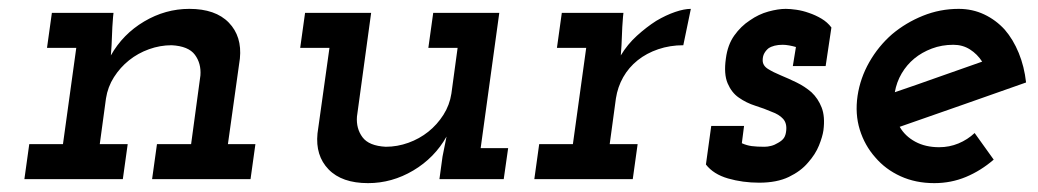

<svg xmlns="http://www.w3.org/2000/svg" viewBox="-20 -404 2342 433"><path d="M334 -79 323 0H545L556 -79H494L521 -272Q526 -322 496 -353Q466 -384 407 -384Q353 -384 305 -355.5Q257 -327 230 -279Q232 -303 232.5 -322.5Q233 -342 235 -366L236 -375H97L86 -296H152L122 -79H46L35 0H257L268 -79H205L219 -182Q223 -208 237 -230Q251 -252 271 -268Q291 -284 316 -293Q341 -302 367 -302Q405 -300 419.5 -280.5Q434 -261 432 -234L411 -79Z M971 0H1116L1126 -70H1064L1106 -375H957L946 -296H1012L998 -193Q994 -167 980 -145Q966 -123 946 -107Q926 -91 901 -82Q876 -73 850 -73Q812 -75 797.5 -94.5Q783 -114 785 -141L817 -375H668L657 -296H723L696 -103Q691 -53 721 -22Q751 9 810 9Q864 9 912 -19.5Q960 -48 987 -96L978 -51Z M1196 -79 1185 0H1407L1418 -79H1355L1369 -182Q1373 -208 1385.5 -230Q1398 -252 1418 -268Q1438 -284 1464.5 -293Q1491 -302 1521 -302L1538 -384Q1523 -384 1502.5 -377Q1482 -370 1460 -357Q1438 -343 1416.5 -323.5Q1395 -304 1380 -279Q1382 -303 1382.5 -322.5Q1383 -342 1385 -366L1386 -375H1247L1236 -296H1302L1272 -79Z M1572 -33Q1589 -11 1622 -1.5Q1655 8 1692 8Q1732 8 1759 -5Q1786 -18 1802 -37Q1819 -56 1827 -76Q1835 -96 1837 -110Q1841 -141 1833 -161.5Q1825 -182 1810 -196Q1795 -209 1776.5 -218Q1758 -227 1741 -234Q1724 -241 1712 -248.5Q1700 -256 1700 -268Q1700 -277 1703.5 -283.5Q1707 -290 1713 -295Q1719 -299 1727 -301Q1735 -303 1745 -303Q1752 -303 1760 -301.5Q1768 -300 1775 -298L1768 -255H1842L1855 -342Q1846 -354 1832.5 -362Q1819 -370 1804 -375Q1790 -380 1776 -382Q1762 -384 1752 -384Q1735 -384 1713 -378Q1691 -372 1671 -358Q1651 -345 1636 -324Q1621 -303 1617 -272Q1612 -237 1621 -216Q1630 -195 1646 -184Q1663 -172 1683.5 -165.5Q1704 -159 1720 -152Q1737 -146 1746 -136Q1755 -126 1753 -109Q1752 -99 1748 -93Q1744 -87 1735 -82Q1727 -77 1719 -75Q1711 -73 1704 -73Q1687 -73 1675.5 -74.5Q1664 -76 1653 -81L1658 -120H1584Z M2130 -303Q2151 -303 2167.5 -292.5Q2184 -282 2195 -265Q2146 -248 2097 -230.5Q2048 -213 1998 -196Q2002 -219 2013.5 -238.5Q2025 -258 2042 -272Q2059 -286 2081.5 -294.5Q2104 -303 2130 -303ZM2294 -218Q2290 -254 2277.5 -284.5Q2265 -315 2246 -337Q2226 -359 2199.5 -371.5Q2173 -384 2142 -384Q2100 -384 2061.5 -368.5Q2023 -353 1992 -327Q1961 -300 1940.5 -264Q1920 -228 1914 -188Q1908 -147 1919 -111.5Q1930 -76 1954 -49Q1977 -22 2011 -6.5Q2045 9 2087 9Q2125 9 2158.5 -5Q2192 -19 2221 -44Q2210 -59 2199.5 -74Q2189 -89 2178 -104Q2162 -89 2141.5 -80.5Q2121 -72 2098 -72Q2067 -72 2044 -84.5Q2021 -97 2009 -118Q2081 -143 2152 -168Q2223 -193 2294 -218Z"/></svg>

Font: Josefin Slab Thin
Style: Bold Italic
Weight: 700
Italic angle: -12°
Version: Version 2.000